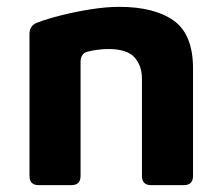

<svg xmlns="http://www.w3.org/2000/svg" viewBox="-20 -540 649 560"><path d="M66 -441Q66 -464 86 -473Q117 -485 159 -495.5Q201 -506 245.5 -513Q290 -520 328 -520Q430 -520 486.5 -480Q543 -440 543 -340V-27Q543 0 516 0H421Q394 0 394 -27V-310Q394 -349 372 -373Q350 -397 296 -397Q266 -397 234 -389Q215 -383 215 -359V-27Q215 0 188 0H93Q66 0 66 -27Z"/></svg>

Font: Pitagon Sans
Style: Bold
Weight: 700
Designer: Travis Tran
Foundry: Pitagon
Version: Version 1.001; ttfautohint (v1.8.4.7-5d5b);gftools[0.9.26]